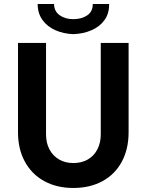

<svg xmlns="http://www.w3.org/2000/svg" viewBox="-20 -935 736 963"><path d="M70.3 -271.5V-719.7H210.9V-261.7Q210.9 -218.3 228 -185.8Q245.1 -153.3 276.1 -135.3Q307.1 -117.2 347.7 -117.2Q389.6 -117.2 420.7 -135.3Q451.7 -153.3 468.5 -186Q485.4 -218.8 485.4 -261.7V-719.7H625V-271.5Q625 -187.5 591.1 -124.3Q557.1 -61 494.4 -26.6Q431.6 7.8 347.7 7.8Q264.6 7.8 201.9 -26.6Q139.2 -61 104.7 -124.3Q70.3 -187.5 70.3 -271.5ZM168.9 -915H251Q251.5 -878.4 279.3 -858.6Q307.1 -838.9 347.7 -838.9Q389.6 -838.9 417.7 -858.2Q445.8 -877.4 445.3 -915H527.3Q528.3 -868.2 504.4 -834.7Q480.5 -801.3 439.2 -783.4Q397.9 -765.6 347.7 -763.7Q298.3 -765.6 257.8 -783.4Q217.3 -801.3 193.1 -834.7Q168.9 -868.2 168.9 -915Z"/></svg>

Font: Reddit Sans Strawberry
Style: Bold
Weight: 700
Designer: Stephen Hutchings
Foundry: Reddit
Version: Version 1.013